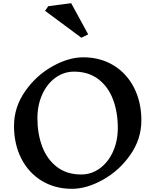

<svg xmlns="http://www.w3.org/2000/svg" viewBox="-20 -1166 975 1206"><path d="M868 -410Q868 -293 799 -194Q730 -95 627.5 -37.5Q525 20 432 20Q325 20 242 -30.5Q159 -81 113.5 -171Q68 -261 68 -375Q68 -492 137 -591.5Q206 -691 308 -748.5Q410 -806 503 -806Q611 -806 694 -755Q777 -704 822.5 -614Q868 -524 868 -410ZM215 -423Q215 -326 245 -246Q275 -166 337 -118Q399 -70 490 -70Q554 -70 606.5 -108Q659 -146 689.5 -213Q720 -280 720 -363Q720 -461 690 -541Q660 -621 598 -668.5Q536 -716 445 -716Q381 -716 328.5 -678Q276 -640 245.5 -573Q215 -506 215 -423ZM491 -929 263 -1098 283 -1127 427 -1146 534 -950Z"/></svg>

Font: InknutAntiqua
Style: Medium
Weight: 500
Designer: Claus Eggers Srensen
Foundry: Claus Eggers Srensen
Version: Version 1.000; ttfautohint (v1.2) -l 7 -r 28 -G 50 -x 13 -D 